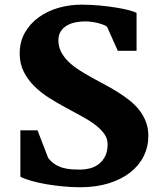

<svg xmlns="http://www.w3.org/2000/svg" viewBox="-20 -785 683 819"><path d="M66.9 -229H140.1L185.5 -111.3Q198.7 -94.2 214.6 -84.2Q230.5 -74.2 248.3 -69.1Q266.1 -64 285.2 -62.7Q304.2 -61.5 323.2 -61.5Q342.3 -61.5 362.8 -66.7Q383.3 -71.8 400.1 -84.2Q417 -96.7 428 -117.4Q439 -138.2 439 -169.9Q439 -194.8 423.8 -215.3Q408.7 -235.8 383.8 -254.4Q358.9 -272.9 326.9 -290Q294.9 -307.1 261.2 -325.7Q224.6 -345.2 189.2 -367.7Q153.8 -390.1 126 -417.7Q98.1 -445.3 81.1 -479.5Q64 -513.7 64 -557.1Q64 -607.4 86.4 -646.2Q108.9 -685.1 145.5 -711.4Q182.1 -737.8 229.2 -751.5Q276.4 -765.1 326.2 -765.1Q366.2 -765.1 405.3 -761.5Q444.3 -757.8 476.8 -752.4Q509.3 -747.1 532 -741Q554.7 -734.9 562.5 -730V-568.4H482.4L436.5 -670.9Q434.1 -673.8 425 -677.7Q416 -681.6 402.8 -685.3Q389.6 -689 374 -691.4Q358.4 -693.8 343.3 -693.8Q323.7 -693.8 303.5 -689.9Q283.2 -686 266.8 -677Q250.5 -668 240 -652.6Q229.5 -637.2 229 -613.8Q229 -586.4 240.5 -564Q252 -541.5 271.5 -522.5Q291 -503.4 316.9 -486.8Q342.8 -470.2 371.6 -454.1Q398.9 -439 427.5 -423.8Q456.1 -408.7 482.9 -391.8Q509.8 -375 533.4 -356.2Q557.1 -337.4 574.7 -314.7Q592.3 -292 602.5 -265.1Q612.8 -238.3 612.8 -205.6Q612.8 -158.7 592.8 -118.7Q572.8 -78.6 535.4 -49.3Q498 -20 444.1 -3.2Q390.1 13.7 322.3 13.7Q288.1 13.7 251 10.3Q213.9 6.8 179.2 1Q144.5 -4.9 115 -13.2Q85.4 -21.5 66.9 -31.2Z"/></svg>

Font: Merriweather
Style: Heavy
Weight: 900
Version: Version 1.003